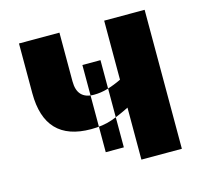

<svg xmlns="http://www.w3.org/2000/svg" viewBox="-86 -646 772 738"><g transform="rotate(-15 300.0 -276.5)"><path d="M264 -63V-410H336V-63ZM389 0H550V-553H389V-318Q360 -304 332.5 -296Q305 -288 278 -288Q211 -288 211 -359V-553H50V-355Q50 -163 233 -163Q281 -163 316.5 -175.5Q352 -188 389 -207Z"/></g></svg>

Font: Noto Sans Mono Extra
Style: Regular
Weight: 800
Designer: Monotype Design Team
Foundry: Monotype Imaging Inc.
Version: Version 1.900